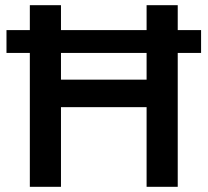

<svg xmlns="http://www.w3.org/2000/svg" viewBox="-20 -720 800 740"><path d="M5 -604H95V-700H215V-604H545V-700H665V-604H755V-516H665V0H545V-307H215V0H95V-516H5ZM545 -413V-516H215V-413Z"/></svg>

Font: PT Root UI Web Bold
Style: Regular
Weight: 700
Designer: Vitaly Kuzmin
Foundry: ParaType Ltd.
Version: Version 1.000W